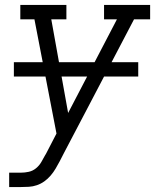

<svg xmlns="http://www.w3.org/2000/svg" viewBox="-20 -540 640 775"><path d="M17 215V157H64Q80 157 96 153.5Q112 150 125 139.5Q138 129 146.5 114.5Q155 100 163 85V84Q163 84 163.5 84Q164 84 164 84L208 -1L119 -462H62V-520H248V-462H187L255 -84L452 -462H400V-520H586V-462H521L334 -105L239 76L221 111Q213 126 204.5 140.5Q196 155 184.5 168.5Q173 182 159 192Q145 202 129 207.5Q113 213 96.5 214Q80 215 64 215ZM36 -231V-289H538V-231Z"/></svg>

Font: Iosevka Etoile Light Oblique
Style: Regular
Weight: 300
Italic angle: -9°
Designer: Belleve Invis
Foundry: Belleve Invis
Version: Version 15.5.2; ttfautohint (v1.8.4)